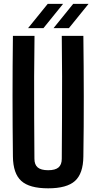

<svg xmlns="http://www.w3.org/2000/svg" viewBox="-20 -990 510 1018"><path d="M235.5 8.5Q136 8.5 92.8 -30.8Q49.5 -70 48.5 -160Q46.5 -320 46.5 -480.2Q46.5 -640.5 48.5 -800H163Q161.5 -693.5 161 -583.8Q160.5 -474 161.2 -364.2Q162 -254.5 162.5 -148Q162.5 -117 180 -102.2Q197.5 -87.5 235.5 -87.5Q273 -87.5 290.2 -102.2Q307.5 -117 307.5 -148Q308 -254.5 308.8 -364.2Q309.5 -474 309.2 -583.8Q309 -693.5 307.5 -800H422Q424 -640.5 424.2 -480.2Q424.5 -320 422 -160Q421 -70 377.8 -30.8Q334.5 8.5 235.5 8.5ZM129 -841 233 -969.5H314.5L210.5 -841ZM264 -841 368 -969.5H449.5L345.5 -841Z"/></svg>

Font: Big Shoulders Text Thin
Style: Bold
Weight: 700
Version: Version 2.002